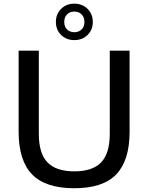

<svg xmlns="http://www.w3.org/2000/svg" viewBox="-20 -1016 808 1046"><path d="M385 9.5Q227.5 9.5 154.5 -66.2Q81.5 -142 81.5 -298V-740H191.5V-287.5Q191.5 -180 238.8 -131.2Q286 -82.5 385 -82.5Q483.5 -82.5 530.8 -131.2Q578 -180 578 -287.5V-740H686V-298Q686 -142 613.5 -66.2Q541 9.5 385 9.5ZM385 -797.5Q341.5 -797.5 313 -825.5Q284.5 -853.5 284.5 -896.5Q284.5 -939.5 313 -967.8Q341.5 -996 385 -996Q428.5 -996 457 -967.8Q485.5 -939.5 485.5 -896.5Q485.5 -853.5 457 -825.5Q428.5 -797.5 385 -797.5ZM385 -840.5Q409 -840.5 424.5 -855.5Q440 -870.5 440 -896.5Q440 -922.5 424.5 -937.8Q409 -953 385 -953Q361 -953 345.5 -937.8Q330 -922.5 330 -896.5Q330 -870.5 345.5 -855.5Q361 -840.5 385 -840.5Z"/></svg>

Font: Encode Sans SmExp Md
Style: Regular
Weight: 500
Width: 6
Designer: Multiple Designers
Foundry: Impallari Type
Version: Version 3.002; ttfautohint (v1.8.3) -l 8 -r 50 -G 200 -x 14 